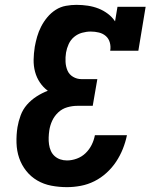

<svg xmlns="http://www.w3.org/2000/svg" viewBox="-20 -763 640 791"><path d="M256 8Q223 8 191.5 2Q160 -4 133.5 -19.5Q107 -35 88 -59Q69 -83 59 -112Q49 -141 48 -174Q47 -207 52 -239Q56 -263 65 -287.5Q74 -312 91 -331.5Q108 -351 130.5 -365.5Q153 -380 177 -389Q158 -403 144.5 -423Q131 -443 124.5 -467Q118 -491 118.5 -517Q119 -543 123 -568V-569Q127 -591 133 -612Q139 -633 149.5 -653.5Q160 -674 175 -692Q190 -710 209.5 -722.5Q229 -735 251.5 -739Q274 -743 295 -743Q319 -743 342 -739.5Q365 -736 385.5 -728Q406 -720 424 -706.5Q442 -693 454 -675L464 -735H580L550 -554H434Q437 -571 432.5 -587.5Q428 -604 416 -614.5Q404 -625 387.5 -629Q371 -633 354 -633Q336 -633 318 -628Q300 -623 285.5 -611Q271 -599 263 -581.5Q255 -564 252 -546Q249 -527 250 -508Q251 -489 258 -472.5Q265 -456 281 -446.5Q297 -437 316 -437H381L362 -327H298Q278 -327 257 -321Q236 -315 220 -300Q204 -285 195 -265.5Q186 -246 183 -225Q181 -211 180.5 -196.5Q180 -182 182 -168Q184 -154 189.5 -141.5Q195 -129 205 -120Q215 -111 228 -106.5Q241 -102 256 -102Q276 -102 296.5 -109.5Q317 -117 332.5 -132Q348 -147 357.5 -166Q367 -185 371 -206H503Q497 -177 486 -149.5Q475 -122 458.5 -97Q442 -72 419 -51Q396 -30 369 -16.5Q342 -3 313 2.5Q284 8 256 8Z"/></svg>

Font: Iosevka Curly Slab XBdExObl
Style: Regular
Weight: 800
Width: 7
Italic angle: -9°
Monospace: yes
Designer: Belleve Invis
Foundry: Belleve Invis
Version: Version 11.1.0; ttfautohint (v1.8.3)